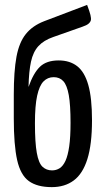

<svg xmlns="http://www.w3.org/2000/svg" viewBox="-20 -758 425 788"><path d="M192.5 10Q132.9 10 98.6 -14.7Q64.3 -39.4 50.4 -100.9Q36.6 -162.5 36.6 -272.1V-369.4Q36.6 -465.8 47.6 -525Q58.6 -584.2 86 -618.3Q113.3 -652.5 161.6 -671.1L337.5 -737.9Q347.9 -710.6 351.2 -696.5Q354.5 -682.4 352.9 -675.1Q351.2 -667.6 343.4 -660.8Q335.6 -654.1 318.5 -648.4L198.3 -606Q159.5 -592.6 137.7 -568.8Q115.9 -545 107.2 -504.8Q98.4 -464.7 97.1 -401.2Q117.1 -458.3 144.1 -484.2Q171 -510 220.8 -510Q266.4 -510 296.8 -486.4Q327.2 -462.8 342.4 -409.2Q357.6 -355.6 357.6 -264.4Q357.6 -165.6 338.6 -105.1Q319.6 -44.7 282.7 -17.4Q245.9 10 192.5 10ZM193.6 -58.7Q210.7 -58.7 224.7 -67.5Q238.7 -76.4 248.7 -97.9Q258.6 -119.5 264.1 -157.6Q269.5 -195.7 269.5 -254.1Q269.5 -327.2 262.3 -367.6Q255.1 -408 240 -424.7Q225 -441.3 200.3 -441.3Q175.7 -441.3 158.6 -423.9Q141.5 -406.4 132.5 -365.3Q123.4 -324.2 123.4 -252Q123.4 -172.1 131.1 -130.2Q138.7 -88.3 154.6 -73.5Q170.5 -58.7 193.6 -58.7Z"/></svg>

Font: Yanone Kaffeesatz ExtraLight
Style: Regular
Weight: 200
Designer: Yanone (Cyrillic: Daniel Pouzeot, Huerta Tipografica, and Cyreal)
Foundry: Yanone
Version: Version 2.003